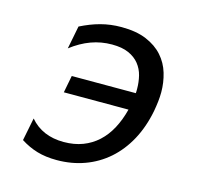

<svg xmlns="http://www.w3.org/2000/svg" viewBox="-89 -653 779 759"><g transform="rotate(15 301.0 -273.0)"><path d="M205.6 14.2Q160.6 14.2 125.2 3.7Q89.8 -6.8 57.1 -27.8L75.7 -121.1Q126 -62 213.9 -62Q256.8 -62 291.5 -75.2Q326.2 -88.4 353 -113Q379.9 -137.7 398.7 -172.9Q417.5 -208 428.7 -252H164.1L177.7 -322.3H439.9Q440.4 -327.1 440.4 -331.5Q440.4 -335.9 440.4 -340.3Q440.4 -367.2 434.1 -393.1Q427.7 -418.9 411.6 -439.2Q395.5 -459.5 368.4 -471.7Q341.3 -483.9 299.8 -483.9Q255.4 -483.9 214.6 -469Q173.8 -454.1 134.3 -423.8L152.8 -518.1Q173.3 -528.3 193.1 -536.1Q212.9 -543.9 233.2 -549.3Q253.4 -554.7 274.4 -557.4Q295.4 -560.1 318.4 -560.1Q378.9 -560.1 420.7 -542.5Q462.4 -524.9 488 -495.8Q513.7 -466.8 524.9 -429.2Q536.1 -391.6 536.1 -352.1Q536.1 -333.5 533.9 -314Q531.7 -294.4 527.8 -272.9Q514.6 -205.1 485.6 -151.6Q456.5 -98.1 414.6 -61.3Q372.6 -24.4 319.6 -5.1Q266.6 14.2 205.6 14.2Z"/></g></svg>

Font: Hack
Style: Italic
Weight: 400
Italic angle: -11°
Monospace: yes
Designer: Christopher Simpkins
Foundry: Christopher Simpkins
Version: Version 2.019; ttfautohint (v1.4.1) -l 4 -r 80 -G 350 -x 0 -